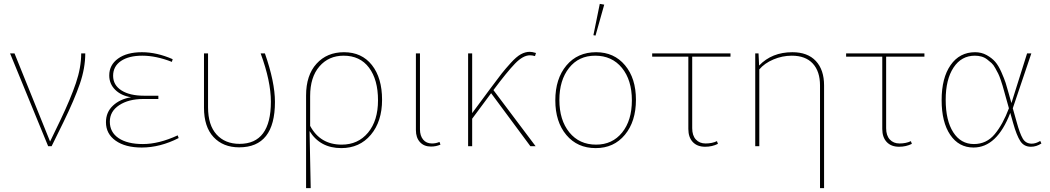

<svg xmlns="http://www.w3.org/2000/svg" viewBox="-20 -756 5432 993"><path d="M308 -124 247 0H229L32 -480H55L239 -24L293 -136Q345 -245 372.5 -326Q400 -407 400 -480H421Q421 -404 393 -322.5Q365 -241 308 -124Z M713 7Q628 7 578 -28.5Q528 -64 528 -124Q528 -176 564.5 -210Q601 -244 658 -253Q607 -261 576 -291.5Q545 -322 545 -366Q545 -420 590.5 -453Q636 -486 714 -486Q791 -486 873 -450L869 -436Q787 -468 716 -468Q646 -468 605.5 -440.5Q565 -413 565 -364Q565 -316 608 -288.5Q651 -261 725 -261H799V-244H721Q645 -244 596.5 -212Q548 -180 548 -127Q548 -72 593.5 -41.5Q639 -11 719 -11Q802 -11 899 -56L904 -42Q808 7 713 7Z M1217 6Q1134 6 1084.5 -47Q1035 -100 1035 -199V-480H1056V-201Q1056 -109 1100 -60.5Q1144 -12 1219 -12Q1381 -12 1381 -230Q1381 -336 1328 -480H1350Q1402 -331 1402 -229Q1402 6 1217 6Z M1563 -262Q1563 -367 1617 -426.5Q1671 -486 1759 -486Q1851 -486 1903.5 -419.5Q1956 -353 1956 -240Q1956 -128 1898 -59Q1840 10 1745 10Q1636 10 1581 -78L1587 217H1563ZM1584 -259V-105Q1636 -8 1747 -8Q1832 -8 1883.5 -70Q1935 -132 1935 -237Q1935 -344 1888.5 -406Q1842 -468 1757 -468Q1680 -468 1632 -412.5Q1584 -357 1584 -259Z M2209 2Q2173 2 2152 -21Q2131 -44 2131 -83V-480H2152V-87Q2152 -54 2168.5 -34Q2185 -14 2214 -14Q2235 -14 2253 -22L2258 -8Q2235 2 2209 2Z M2401 0V-480H2422V-171L2516 -298Q2556 -352 2574.5 -375.5Q2593 -399 2622 -431Q2651 -463 2674 -475.5Q2697 -488 2720 -488Q2732 -488 2752 -482L2747 -466Q2732 -470 2721 -470Q2685 -470 2643.5 -427Q2602 -384 2532 -290L2750 0H2723L2520 -274L2422 -142V0Z M3060 -572 3049 -574 3082 -736 3105 -732ZM3061 10Q2966 10 2909 -58Q2852 -126 2852 -237Q2852 -349 2909.5 -417.5Q2967 -486 3063 -486Q3156 -486 3212.5 -418.5Q3269 -351 3269 -240Q3269 -128 3212 -59Q3155 10 3061 10ZM3063 -8Q3147 -8 3197.5 -70.5Q3248 -133 3248 -237Q3248 -342 3196.5 -405Q3145 -468 3058 -468Q2973 -468 2923 -404.5Q2873 -341 2873 -239Q2873 -135 2924.5 -71.5Q2976 -8 3063 -8Z M3627 3Q3586 3 3563 -21.5Q3540 -46 3540 -89V-463H3353V-480H3758V-463H3560V-93Q3560 -55 3579 -34.5Q3598 -14 3629 -14Q3663 -14 3688 -26L3693 -12Q3663 3 3627 3Z M3886 0V-480H3903L3906 -417Q3972 -486 4078 -486Q4157 -486 4199.5 -440.5Q4242 -395 4242 -314V217H4221V-314Q4221 -387 4183.5 -427.5Q4146 -468 4075 -468Q4026 -468 3980 -448.5Q3934 -429 3907 -397V0Z M4630 3Q4589 3 4566 -21.5Q4543 -46 4543 -89V-463H4356V-480H4761V-463H4563V-93Q4563 -55 4582 -34.5Q4601 -14 4632 -14Q4666 -14 4691 -26L4696 -12Q4666 3 4630 3Z M5015 7Q4939 7 4894.5 -58.5Q4850 -124 4850 -238Q4850 -353 4896.5 -419.5Q4943 -486 5023 -486Q5056 -486 5083 -471Q5110 -456 5127 -436.5Q5144 -417 5159 -383Q5174 -349 5181 -327.5Q5188 -306 5198 -269Q5200 -262 5201 -258L5211 -223L5292 -480H5314L5218 -196L5238 -125Q5254 -66 5269.5 -39.5Q5285 -13 5316 -13Q5337 -13 5360 -27L5366 -14Q5340 3 5312 3Q5276 3 5257 -26Q5238 -55 5220 -119L5205 -172Q5136 7 5015 7ZM4871 -240Q4871 -133 4910 -72Q4949 -11 5017 -11Q5082 -11 5124.5 -62Q5167 -113 5198 -196L5182 -253Q5181 -257 5174.5 -280Q5168 -303 5165.5 -312Q5163 -321 5155.5 -343Q5148 -365 5142.5 -375.5Q5137 -386 5127.5 -403.5Q5118 -421 5108 -430Q5098 -439 5085 -449Q5072 -459 5056 -463.5Q5040 -468 5022 -468Q4952 -468 4911.5 -406.5Q4871 -345 4871 -240Z"/></svg>

Font: Cantarell Thin
Style: Regular
Weight: 100
Designer: Dave Crossland, Nikolaus Waxweiler, Florian Fecher, Jacques Le Bailly, Eben Sorkin, Alexei Vanyashin, Alexios Zavras, Em
Version: Version 0.303